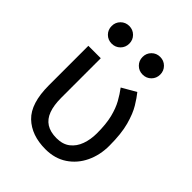

<svg xmlns="http://www.w3.org/2000/svg" viewBox="-207 -837 960 960"><g transform="rotate(45 272.5 -357.0)"><path d="M156.2 -507.8H68.4V-228.5Q68.4 -100.6 126 -45.4Q183.6 9.8 282.2 9.8Q348.1 9.8 396.2 -22.2Q444.3 -54.2 470.2 -108.4Q496.1 -162.6 496.1 -228.5Q496.1 -314 480.7 -369.9Q465.3 -425.8 444.1 -460.7Q422.9 -495.6 404.8 -517.6L330.1 -474.6Q350.1 -448.2 367.9 -416.3Q385.7 -384.3 397 -339.4Q408.2 -294.4 408.2 -228.5Q408.2 -185.1 395 -148.4Q381.8 -111.8 354 -90.1Q326.2 -68.4 282.2 -68.4Q238.3 -68.4 210.4 -86.2Q182.6 -104 169.4 -139.6Q156.2 -175.3 156.2 -228.5ZM299.3 -660.2Q299.3 -633.8 317.4 -615.7Q335.4 -597.7 361.8 -597.7Q388.2 -597.7 406.2 -615.7Q424.3 -633.8 424.3 -660.2Q424.3 -686.5 406.2 -704.6Q388.2 -722.7 361.8 -722.7Q335.4 -722.7 317.4 -704.6Q299.3 -686.5 299.3 -660.2ZM80.6 -660.2Q80.6 -633.8 98.6 -615.7Q116.7 -597.7 143.1 -597.7Q169.4 -597.7 187.5 -615.7Q205.6 -633.8 205.6 -660.2Q205.6 -686.5 187.5 -704.6Q169.4 -722.7 143.1 -722.7Q116.7 -722.7 98.6 -704.6Q80.6 -686.5 80.6 -660.2Z"/></g></svg>

Font: Giphurs SC
Style: Regular
Weight: 400
Version: Version 0.920